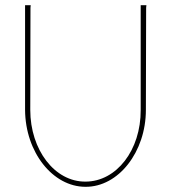

<svg xmlns="http://www.w3.org/2000/svg" viewBox="-20 -729 650 739"><path d="M76.5 -700V-709H98.2L97.3 -699L96.5 -306C96.5 -152 190.8 -29 309 -30C428 -30 522.5 -151 521.5 -306V-700V-709H543.5L542.5 -699L541.5 -306C541.5 -144 435.7 -9 309 -10C183.2 -10 77.5 -143 76.5 -306Z"/></svg>

Font: Nordica Plus
Style: NordicaClassicUltraLightCond
Weight: 300
Version: Version 1.01